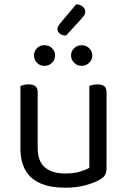

<svg xmlns="http://www.w3.org/2000/svg" viewBox="-20 -859 590 892"><path d="M75 -169V-260H155V-173Q155 -109 189 -81Q223 -53 283 -53Q323 -53 351 -61.5Q379 -70 395 -79V-260H475V-82Q475 -61 469.5 -48.5Q464 -36 443 -24Q421 -11 380 1Q339 13 282 13Q216 13 169.5 -6.5Q123 -26 99 -66.5Q75 -107 75 -169ZM475 -208H395V-460Q400 -462 410.5 -464.5Q421 -467 432 -467Q454 -467 464.5 -458.5Q475 -450 475 -430ZM155 -208H75V-460Q80 -462 90.5 -464.5Q101 -467 113 -467Q134 -467 144.5 -458.5Q155 -450 155 -430ZM236 -601Q236 -582 222 -567.5Q208 -553 186 -553Q165 -553 151.5 -567.5Q138 -582 138 -601Q138 -621 151.5 -635Q165 -649 186 -649Q208 -649 222 -635Q236 -621 236 -601ZM409 -601Q409 -582 394.5 -567.5Q380 -553 359 -553Q339 -553 324.5 -567.5Q310 -582 310 -601Q310 -621 324.5 -635Q339 -649 359 -649Q380 -649 394.5 -635Q409 -621 409 -601ZM259 -750 334 -839Q353 -838 364.5 -828Q376 -818 376 -807Q376 -794 369.5 -785.5Q363 -777 353 -766L287 -694Q268 -694 257.5 -703Q247 -712 247 -723Q247 -731 250 -736.5Q253 -742 259 -750Z"/></svg>

Font: Baloo Bhaina 2
Style: Regular
Weight: 400
Designer: Yesha Goshar, Manish Minz, Shuchita Grover and Ek Type
Foundry: Ek Type
Version: Version 1.700